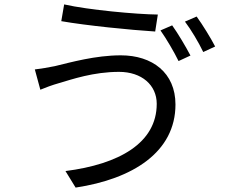

<svg xmlns="http://www.w3.org/2000/svg" viewBox="-20 -805 1040 871"><path d="M691 -334C691 -156 520 -60 277 -29L323 46C582 7 776 -115 776 -331C776 -475 671 -554 528 -554C413 -554 300 -522 229 -505C199 -499 165 -493 138 -490L163 -398C187 -408 216 -419 248 -428C306 -445 404 -479 520 -479C623 -479 691 -419 691 -334ZM271 -785 258 -709C372 -689 573 -669 684 -662L696 -739C599 -740 381 -760 271 -785ZM761 -690 708 -667C735 -629 770 -569 790 -528L844 -553C823 -593 787 -654 761 -690ZM872 -730 819 -707C847 -670 881 -613 902 -569L956 -594C937 -631 899 -693 872 -730Z"/></svg>

Font: Source Han Sans KR
Style: Regular
Weight: 400
Designer: Ryoko NISHIZUKA 西塚涼子 (kana, bopomofo & ideographs); Paul D. Hunt (Latin, Greek & Cyrillic); Sandoll Communications 산돌커뮤니
Foundry: Adobe
Version: Version 2.004;hotconv 1.0.118;makeotfexe 2.5.65603